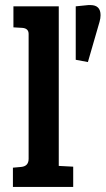

<svg xmlns="http://www.w3.org/2000/svg" viewBox="-20 -738 418 758"><path d="M212 -713V-83L269 -80V0H31V-76L64 -79Q93 -82 93 -111V-604Q93 -626 68 -628L33 -630V-713ZM337 -718Q377 -718 377 -678Q377 -666 373 -652L327 -493L279 -502V-713L329 -718Q333 -718 337 -718Z"/></svg>

Font: Bree Serif
Style: Regular
Weight: 400
Designer: Veronika Burian, Jos Scaglione
Foundry: TypeTogether
Version: Version 1.001